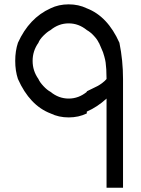

<svg xmlns="http://www.w3.org/2000/svg" viewBox="-20 -530 650 883"><path d="M470 333.3V-76.7Q428.3 -38.3 379.2 -16.7V-8.3Q341.7 10 295.8 10Q250 10 212.5 -8.3Q116.7 -45 62.5 -166.7Q50 -204.2 50 -250Q50 -295.8 62.5 -333.3Q114.2 -447.5 212.5 -491.7Q250 -510 295.8 -510Q341.7 -510 379.2 -491.7Q475 -455 529.2 -333.3Q545.8 -251.7 545.8 -166.7V333.3ZM379.2 -107.5V-110Q386.7 -114.2 403.8 -122.1Q420.8 -130 430 -135Q439.2 -140 450.8 -148.8Q462.5 -157.5 470 -166.7Q470 -190.8 468.8 -210.8Q467.5 -230.8 465.8 -242.5Q464.2 -254.2 460 -269.2Q455.8 -284.2 453.8 -289.6Q451.7 -295 444.6 -311.2Q437.5 -327.5 435 -333.3H434.2Q428.3 -347.5 411.7 -365.4Q395 -383.3 379.2 -391.7Q341.7 -422.5 295.8 -422.5Q250 -422.5 212.5 -391.7Q196.7 -383.3 179.2 -365.4Q161.7 -347.5 156.7 -333.3Q130 -295.8 130 -250Q130 -204.2 156.7 -166.7Q162.5 -152.5 179.6 -134.2Q196.7 -115.8 212.5 -107.5Q250 -76.7 295.8 -76.7Q341.7 -76.7 379.2 -107.5Z"/></svg>

Font: 0xA000
Style: Regular
Weight: 400
Version: Version 0.1